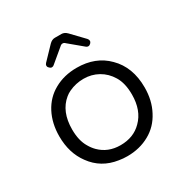

<svg xmlns="http://www.w3.org/2000/svg" viewBox="-158 -810 910 941"><g transform="rotate(-30 297.0 -339.5)"><path d="M180.7 -568.4Q186.5 -561.5 193.8 -561.5Q201.2 -561.5 206.1 -566.4L282.2 -629.9Q289.1 -636.7 296.9 -636.7Q305.7 -636.7 311.5 -629.9L387.7 -566.4Q392.6 -561.5 399.9 -561.5Q407.2 -561.5 413.6 -567.9Q419.9 -574.2 419.9 -581.1Q419.9 -587.9 414.1 -594.7L346.7 -665Q332 -679.7 315.4 -679.7H278.3Q261.7 -679.7 247.1 -665L179.7 -594.7Q173.8 -587.9 173.8 -583Q173.8 -578.1 175.3 -574.7Q176.8 -571.3 180.7 -568.4ZM538.1 -249Q538.1 -364.3 468.8 -432.6Q403.3 -499 296.9 -499Q225.6 -499 169.9 -467.8Q115.2 -437.5 85.4 -380.4Q55.7 -323.2 55.7 -250Q55.7 -155.3 104.5 -89.8Q157.2 -16.6 250 -2.9Q272.5 1 296.9 1Q367.2 1 422.9 -30.3Q477.5 -60.5 507.8 -119.1Q538.1 -175.8 538.1 -249ZM415 -109.4Q369.1 -62.5 294.9 -62.5Q224.6 -62.5 178.7 -108.4Q163.1 -124 151.4 -144.5Q127 -184.6 127 -248Q127 -349.6 189.5 -400.4Q201.2 -410.2 215.8 -417Q254.9 -435.5 299.3 -435.5Q343.8 -435.5 381.3 -414.6Q418.9 -393.6 442.4 -354.5Q466.8 -314.5 466.8 -250Q466.8 -160.2 415 -109.4Z"/></g></svg>

Font: FakePearl
Style: ExtraLight
Weight: 300
Version: Version 1.2